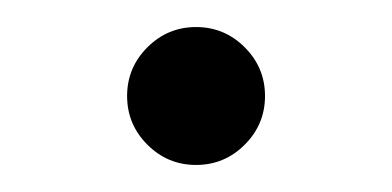

<svg xmlns="http://www.w3.org/2000/svg" viewBox="-20 -353 290 142"><path d="M125 -231Q104 -231 89 -246Q74 -261 74 -282Q74 -303 89 -318Q104 -333 125 -333Q146 -333 161 -318Q176 -303 176 -282Q176 -261 161 -246Q146 -231 125 -231Z"/></svg>

Font: Red Hat Display Variable
Style: Regular
Weight: 400
Designer: Pentagram, MCKL
Foundry: Pentagram, MCKL
Version: Version 1.021